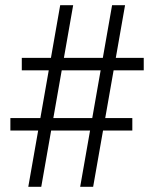

<svg xmlns="http://www.w3.org/2000/svg" viewBox="-20 -720 615 740"><path d="M212 -700H262L139 0H89ZM412 -700H462L339 0H289ZM534 -497V-449H64V-497ZM490 -265V-217H20V-265Z"/></svg>

Font: Cinzel
Style: Bold
Weight: 700
Designer: Natanael Gama
Version: Version 2.000